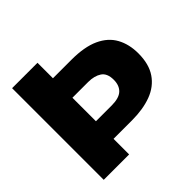

<svg xmlns="http://www.w3.org/2000/svg" viewBox="-181 -904 1080 1080"><g transform="rotate(-45 359.0 -364.5)"><path d="M56 0V-729H258V-606H405Q508 -606 572.5 -576.5Q637 -547 667 -492.5Q697 -438 697 -365Q697 -280 660.5 -226.5Q624 -173 558.5 -148.5Q493 -124 404 -124H258V0ZM383 -451H258V-264H383Q442 -264 468 -288.5Q494 -313 494 -358Q494 -410 463 -430.5Q432 -451 383 -451Z"/></g></svg>

Font: Mona Sans Expanded ExtraBold
Style: Regular
Weight: 800
Width: 7
Designer: Deni Anggara
Foundry: GitHub
Version: Version 1.001; ttfautohint (v1.8.4.7-5d5b);gftools[0.9.33]